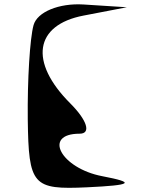

<svg xmlns="http://www.w3.org/2000/svg" viewBox="-20 -855 683 899"><path d="M110 -296C114 13 133 34 388 22C600 12 616 0 459 -30C265 -67 178 -229 353 -229C408 -229 388 -292 309 -371C115 -565 142 -738 371 -782L574 -821L371 -834C256 -841 154 -799 137 -737C120 -675 108 -481 110 -296Z"/></svg>

Font: Venom Sans
Style: Regular
Weight: 400
Version: Version 1.001